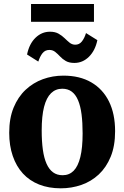

<svg xmlns="http://www.w3.org/2000/svg" viewBox="-20 -960 641 990"><path d="M27.5 -275.5Q27.5 -350 50.2 -405.2Q73 -460.5 112 -497Q151 -533.5 201.2 -551.8Q251.5 -570 307 -570Q391 -570 450.5 -535.5Q510 -501 541.8 -437Q573.5 -373 573.5 -283.5Q573.5 -207.5 550.8 -152Q528 -96.5 489 -60.2Q450 -24 399.5 -6.5Q349 11 293.5 11Q231 11 181.8 -8.5Q132.5 -28 98.2 -65.2Q64 -102.5 45.8 -155.8Q27.5 -209 27.5 -275.5ZM303 -56.5Q337 -56.5 359.8 -79.5Q382.5 -102.5 394.2 -150.2Q406 -198 406 -272Q406 -327.5 400.5 -370.5Q395 -413.5 382.5 -443Q370 -472.5 350 -487.5Q330 -502.5 301 -502.5Q267 -502.5 243.2 -479.5Q219.5 -456.5 207.2 -409Q195 -361.5 195 -287Q195 -231 201 -188Q207 -145 220 -115.8Q233 -86.5 253.5 -71.5Q274 -56.5 303 -56.5ZM119.5 -679Q131 -734.5 163.2 -765.5Q195.5 -796.5 237.5 -796.5Q264.5 -796.5 282.2 -786.2Q300 -776 313.2 -763Q326.5 -750 338.8 -740Q351 -730 367 -729.5Q388.5 -729 402 -746Q415.5 -763 423.5 -789.5L482 -753Q471 -699.5 438.8 -667.5Q406.5 -635.5 363.5 -635.5Q336.5 -635.5 319.2 -645.5Q302 -655.5 289.8 -668.8Q277.5 -682 264.8 -692.2Q252 -702.5 234.5 -702.5Q212.5 -702.5 199.2 -685.8Q186 -669 177.5 -642.5ZM464.5 -939.5V-847.5H140V-939.5Z"/></svg>

Font: Merriweather ExtraBold
Style: Regular
Weight: 800
Version: Version 2.100